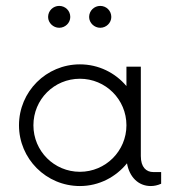

<svg xmlns="http://www.w3.org/2000/svg" viewBox="-20 -623 590 651"><path d="M180.7 -528.8C201.2 -528.8 218.3 -545.4 218.3 -565.4C218.3 -586.9 201.2 -603 180.7 -603C160.6 -603 143.1 -586.9 143.1 -565.4C143.1 -545.4 160.6 -528.8 180.7 -528.8ZM319.8 -528.8C340.3 -528.8 357.4 -545.4 357.4 -565.4C357.4 -586.9 340.3 -603 319.8 -603C299.8 -603 282.2 -586.9 282.2 -565.4C282.2 -545.4 299.8 -528.8 319.8 -528.8ZM500 -39.6C475.6 -39.6 457.5 -56.2 457.5 -93.8V-397H408.7V-331.1C371.1 -376 314.5 -404.8 251 -404.8C136.7 -404.8 44.4 -312.5 44.4 -198.2C44.4 -84.5 136.7 7.8 251 7.8C315.9 7.8 373 -22.9 410.6 -69.3C418.5 -23.9 448.2 7.8 491.2 7.8C502.4 7.8 514.2 5.4 526.4 0V-39.6ZM251 -40.5C163.6 -40.5 93.3 -110.8 93.3 -198.2C93.3 -286.1 163.6 -356 251 -356C337.9 -356 408.7 -286.1 408.7 -198.2C408.7 -110.8 337.9 -40.5 251 -40.5Z"/></svg>

Font: Now Light
Style: Regular
Weight: 300
Designer: Alfredo Marco Pradil
Foundry: Alfredo Marco Pradil
Version: Version 1.200;hotconv 1.0.109;makeotfexe 2.5.65596